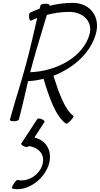

<svg xmlns="http://www.w3.org/2000/svg" viewBox="-20 -836 697 1340"><path d="M196 -692C211 -699 226 -705 240 -711C215 -607 193 -504 165 -400C130 -267 85 -133 49 0C47 5 59 10 76 10C93 10 109 5 111 0C135 -90 155 -180 176 -270C212 -271 248 -277 284 -286C320 -166 367 -23 441 27C444 30 459 20 473 5C488 -10 496 -24 493 -27C432 -68 387 -199 353 -307C492 -361 612 -465 649 -600C683 -720 608 -816 487 -816C434 -816 379 -809 324 -795C325 -797 325 -798 326 -800C328 -805 315 -810 298 -810C281 -810 265 -805 263 -800C261 -792 259 -783 256 -775C234 -767 212 -758 190 -748C184 -745 181 -731 183 -716C184 -700 190 -690 196 -692ZM209 -400C239 -511 275 -621 307 -732C359 -746 412 -753 463 -753C557 -753 627 -690 606 -600C563 -437 372 -338 191 -332C197 -354 203 -377 209 -400ZM240 -5 129 165C125 170 133 179 147 185C161 191 175 192 179 186L181 183C245 193 292 237 279 301C265 379 177 438 103 420C98 418 85 431 75 448C65 465 60 479 65 480C168 506 297 414 324 299C344 211 299 142 220 124L290 16C294 11 286 2 272 -4C258 -10 244 -10 240 -5Z"/></svg>

Font: Nupuram ExtraLight Oblique
Style: Regular
Weight: 200
Designer: Santhosh Thottingal (santhosh.thottingal@gmail.com)
Foundry: SMC
Version: Version 1.000